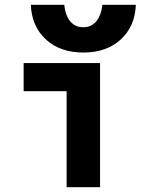

<svg xmlns="http://www.w3.org/2000/svg" viewBox="-20 -784 590 804"><path d="M259 0V-402H79V-520H399V0ZM329 -564Q232 -564 172.5 -618.5Q113 -673 109 -764H249Q254 -718 274.5 -694Q295 -670 329 -670Q362 -670 382.5 -694Q403 -718 409 -764H549Q545 -673 485.5 -618.5Q426 -564 329 -564Z"/></svg>

Font: M PLUS Code Latin SemiExpanded
Style: Bold
Weight: 700
Width: 6
Designer: Coji Morishita
Foundry: UNDERFOREST DESIGN
Version: Version 1.002; ttfautohint (v1.8.3)